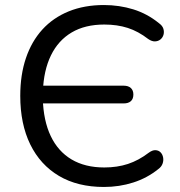

<svg xmlns="http://www.w3.org/2000/svg" viewBox="-20 -734 714 763"><path d="M393 9Q288.5 9 214.2 -35Q140 -79 100.2 -160.2Q60.5 -241.5 60.5 -353Q60.5 -436.5 83 -503Q105.5 -569.5 148.2 -616.5Q191 -663.5 253 -688.8Q315 -714 393 -714Q454 -714 509.8 -696.8Q565.5 -679.5 611.5 -642Q625.5 -632 629.2 -619.8Q633 -607.5 629.8 -596Q626.5 -584.5 617.5 -577.2Q608.5 -570 596 -569.5Q583.5 -569 569 -579Q529.5 -609.5 487.8 -623Q446 -636.5 394.5 -636.5Q318 -636.5 264.8 -605Q211.5 -573.5 182.5 -514Q153.5 -454.5 150.5 -371L122.5 -393.5H471.5Q490 -393.5 500 -384.2Q510 -375 510 -358.5Q510 -341 500 -332Q490 -323 471.5 -323H121L150 -342.5Q152.5 -254.5 181.5 -193.5Q210.5 -132.5 264.2 -100.5Q318 -68.5 394.5 -68.5Q446 -68.5 488.5 -82.5Q531 -96.5 571 -127Q586 -138 598.2 -137.2Q610.5 -136.5 618.2 -128.5Q626 -120.5 628.2 -108.2Q630.5 -96 626 -83.5Q621.5 -71 609 -62Q565 -26.5 509.8 -8.8Q454.5 9 393 9Z"/></svg>

Font: Nunito ExtraLight
Style: Regular
Weight: 200
Designer: Vernon Adams
Foundry: Vernon Adams
Version: Version 3.602;April 4, 2023;FontCreator 14.0.0.2856 64-bit